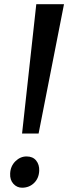

<svg xmlns="http://www.w3.org/2000/svg" viewBox="-20 -888 326 918"><path d="M153.5 -868H286L164.5 -249.5H85.5ZM28.5 -58Q30 -93.5 53.5 -116.8Q77 -140 107 -140Q137 -140 152.8 -120.5Q168.5 -101 167.5 -72Q166 -35.5 142.8 -13Q119.5 9.5 85.5 9.5Q61 9.5 44 -9.2Q27 -28 28.5 -58Z"/></svg>

Font: Merriweather SemiBold
Style: Italic
Weight: 600
Italic angle: -7.8°
Version: Version 2.101